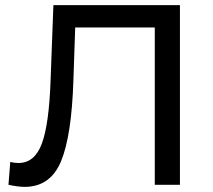

<svg xmlns="http://www.w3.org/2000/svg" viewBox="-20 -720 830 748"><path d="M177 -405 188 -700H681V0H583V-613H273L266 -408Q259 -190 217.5 -91Q176 8 76 8Q51 8 13 0L20 -89Q36 -85 52 -85Q115 -85 143 -160.5Q171 -236 177 -405Z"/></svg>

Font: false
Style: Regular
Weight: 500
Designer: Julieta Ulanovsky
Foundry: Julieta Ulanovsky
Version: Version 7.222;hotconv 1.0.109;makeotfexe 2.5.65596